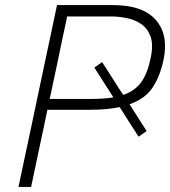

<svg xmlns="http://www.w3.org/2000/svg" viewBox="-20 -733 667 753"><path d="M52.5 0Q65 -59.5 77 -115.5Q89 -171.5 103 -237.5L152.5 -472.5Q167 -540 179 -596.5Q191 -653 203.5 -713H423.5Q541 -713 591.5 -654.2Q642 -595.5 621.5 -499Q608 -435 579 -390.5Q550 -346 488 -324Q502.5 -301.5 519.2 -275.2Q536 -249 555 -219L523.5 -197Q504 -227 486 -255.2Q468 -283.5 453.5 -306.5L449 -313Q401 -302.5 335.5 -302.5H166L152.5 -238Q138.5 -172 126.5 -115.8Q114.5 -59.5 102 0ZM415.5 -668.5H243.5Q233 -619.5 222.8 -571.8Q212.5 -524 201.5 -469.5L175 -345H337Q388.5 -345 424.5 -351L420 -358.5Q404.5 -382.5 387 -410Q369.5 -437.5 350 -468L380.5 -489.5Q400.5 -458.5 417.5 -431.8Q434.5 -405 450.5 -380L463.5 -361Q508.5 -376 533.5 -410.2Q558.5 -444.5 570.5 -504Q582 -556 570.8 -588.5Q559.5 -621 534.5 -638.2Q509.5 -655.5 477.5 -662Q445.5 -668.5 415.5 -668.5Z"/></svg>

Font: Commissioner ExtraLight
Style: Italic
Weight: 200
Italic angle: -12°
Designer: Kostas Bartsokas
Foundry: Kostas Bartsokas
Version: Version 1.000; ttfautohint (v1.8.3)